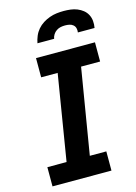

<svg xmlns="http://www.w3.org/2000/svg" viewBox="-140 -1028 780 1101"><g transform="rotate(-15 250.5 -477.5)"><path d="M30 0V-114H144L227 -621H129V-735H479V-621H366L282 -114H380V0ZM159 -815Q163 -836 171.5 -856.5Q180 -877 194.5 -894Q209 -911 228 -923Q247 -935 268 -942.5Q289 -950 310 -952.5Q331 -955 352 -955Q372 -955 392.5 -952.5Q413 -950 431.5 -942.5Q450 -935 465 -923Q480 -911 489 -894Q498 -877 500 -856.5Q502 -836 498 -815H399Q401 -828 398 -840Q395 -852 385.5 -860Q376 -868 363.5 -870.5Q351 -873 338 -873Q325 -873 312 -870.5Q299 -868 287 -860Q275 -852 267.5 -840Q260 -828 258 -815Z"/></g></svg>

Font: Iosevka Curly Slab HvObl
Style: Regular
Weight: 900
Italic angle: -9°
Monospace: yes
Designer: Belleve Invis
Foundry: Belleve Invis
Version: Version 11.1.0; ttfautohint (v1.8.3)